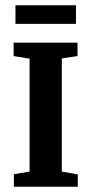

<svg xmlns="http://www.w3.org/2000/svg" viewBox="-20 -713 347 733"><path d="M39 -622V-693H270V-622ZM33 0V-48L93 -58V-489L32 -499V-550H276V-499L216 -490V-58L277 -47V0Z"/></svg>

Font: Aikya
Style: Bold
Weight: 700
Designer: Neelakash Kshetrimayum (Latin subset based on Merriweather by Eben Sorkin)
Foundry: Brand New Type
Version: Version 1.00 b005